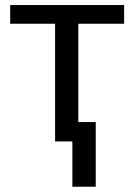

<svg xmlns="http://www.w3.org/2000/svg" viewBox="-20 -548 520 744"><path d="M351 175.5H260.5V0H193.5V-456H19.5V-528.5H461V-456H283.5V-75H351Z"/></svg>

Font: Roberto Sans
Style: Regular
Weight: 400
Designer: Google (font) & Cristiano Sobral (main changes)
Version: Version 1.500; ttfautohint (v1.8.4.7-5d5b-dirty)